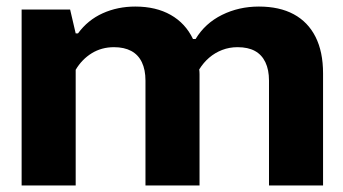

<svg xmlns="http://www.w3.org/2000/svg" viewBox="-20 -566 1046 586"><path d="M46 0V-537H194L211 -464H218Q248 -505 293.5 -525.5Q339 -546 393 -546Q456 -546 501 -520.5Q546 -495 569 -447H577Q606 -495 657.5 -520.5Q709 -546 770 -546Q833 -546 876.5 -522.5Q920 -499 943 -453.5Q966 -408 966 -342V0H801V-320Q801 -353 790 -376Q779 -399 758 -410.5Q737 -422 705 -422Q680 -422 658 -413.5Q636 -405 618.5 -390Q601 -375 588 -354Q589 -347 589 -339.5Q589 -332 589 -325V0H424V-320Q424 -353 413 -376Q402 -399 380.5 -410.5Q359 -422 328 -422Q290 -422 260 -403.5Q230 -385 211 -353V0Z"/></svg>

Font: Hubot Sans Condensed ExtraLight
Style: Bold
Weight: 700
Version: Version 2.000